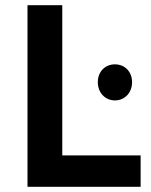

<svg xmlns="http://www.w3.org/2000/svg" viewBox="-20 -720 581 740"><path d="M220 -700H86V0H522V-121H220ZM423 -472C385 -472 357 -444 357 -403C357 -363 385 -333 423 -333C461 -333 489 -363 489 -403C489 -444 461 -472 423 -472Z"/></svg>

Font: Montserrat_SPRD_medium Medium
Style: Regular
Weight: 400
Designer: Julieta Ulanovsky edited by Nelly Hempel
Foundry: Julieta Ulanovsky
Version: Version 4.000;PS 004.000;hotconv 1.0.88;makeotf.lib2.5.64775